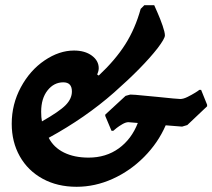

<svg xmlns="http://www.w3.org/2000/svg" viewBox="-20 -704 815 737"><path d="M775 -302V-296L699 -224L679 -218L616 -223Q587 -156 533.5 -102Q480 -48 412.5 -17.5Q345 13 274 13Q200 13 143.5 -18Q87 -49 56 -104Q25 -159 25 -229Q25 -304 60 -369Q95 -434 151 -472Q207 -510 264 -510Q306 -510 332.5 -490.5Q359 -471 359 -442Q359 -435 356.5 -427.5Q354 -420 353 -418L359 -414Q423 -474 461 -534Q499 -594 520 -670L534 -684H572Q575 -677 585 -654.5Q595 -632 604 -606Q613 -580 613 -568Q613 -556 585 -519Q528 -446 418 -349Q308 -252 167 -175Q186 -138 225.5 -118.5Q265 -99 320 -99Q387 -99 436 -134.5Q485 -170 509 -232L473 -235Q463 -235 450 -227.5Q437 -220 427.5 -212.5Q418 -205 415 -202H408L384 -259V-264L462 -336L480 -341Q494 -341 532 -337Q570 -333 585 -332Q661 -324 672 -324Q684 -324 700 -332Q716 -340 729 -348Q742 -356 745 -359H752ZM141 -238Q208 -276 232 -300.5Q256 -325 256 -353Q256 -388 223 -388Q187 -388 162.5 -357Q138 -326 138 -275Q138 -253 141 -238Z"/></svg>

Font: Alegreya SC ExtraBold
Style: Italic
Weight: 800
Italic angle: -7°
Designer: Juan Pablo del Peral
Foundry: Huerta Tipografica
Version: Version 2.007; ttfautohint (v1.6)